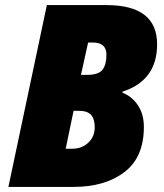

<svg xmlns="http://www.w3.org/2000/svg" viewBox="-20 -734 645 754"><path d="M164 -714H398Q597 -714 597 -560Q597 -418 461 -374V-370Q499 -355 522 -320Q545 -285 545 -236Q545 -116 468.5 -58Q392 0 269 0H13ZM322 -440Q367 -440 382.5 -460Q398 -480 398 -519Q398 -567 345 -567H326L298 -440ZM264 -150Q302 -150 327 -174Q352 -198 352 -234Q352 -267 337.5 -283Q323 -299 288 -299H269L238 -150Z"/></svg>

Font: Noto Sans Display Black
Style: Italic
Weight: 900
Italic angle: -12°
Designer: Monotype Design team
Foundry: Monotype Imaging Inc.
Version: Version 1.000